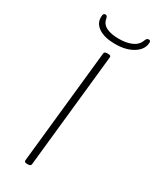

<svg xmlns="http://www.w3.org/2000/svg" viewBox="-221 -932 809 995"><g transform="rotate(30 183.0 -435.0)"><path d="M129 2Q113 2 114 -10L186 -690Q187 -702 203 -702H211Q228 -702 226 -690L154 -10Q153 2 137 2ZM215 -764Q153 -764 117.5 -786.5Q82 -809 82 -847Q82 -862 85.5 -867Q89 -872 96 -872Q107 -872 110 -855Q115 -825 143 -811Q171 -797 218 -797Q263 -797 294.5 -811Q326 -825 337 -855Q341 -866 345.5 -869Q350 -872 355 -872Q366 -872 366 -861Q366 -819 323.5 -791.5Q281 -764 215 -764Z"/></g></svg>

Font: Asap Expanded Expanded Thin
Style: Italic
Weight: 100
Width: 7
Italic angle: -6°
Designer: Pablo Cosgaya
Foundry: Omnibus-Type
Version: Version 3.001; ttfautohint (v1.8.4.7-5d5b)